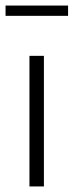

<svg xmlns="http://www.w3.org/2000/svg" viewBox="-26 -671 265 691"><path d="M80 0V-470H132V0ZM219 -651V-614H-6V-651Z"/></svg>

Font: Mukta Vaani ExtraLight
Style: Regular
Weight: 275
Designer: Noopur Datye, Girish Dalvi, Yashodeep Gholap, Pallavi Karambelkar
Foundry: Ek Type
Version: Version 2.538;PS 1.000;hotconv 16.6.51;makeotf.lib2.5.65220;